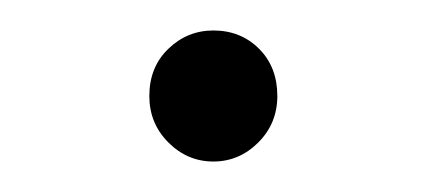

<svg xmlns="http://www.w3.org/2000/svg" viewBox="-20 -331 280 126"><path d="M78 -268Q78 -287 90.5 -299Q103 -311 120 -311Q138 -311 150 -299Q162 -287 162 -268Q162 -250 149.5 -237.5Q137 -225 120 -225Q103 -225 90.5 -237.5Q78 -250 78 -268Z"/></svg>

Font: Montserrat Atlas Light
Style: Regular
Weight: 300
Designer: Julieta Ulanovsky
Foundry: Julieta Ulanovsky
Version: Version 7.200